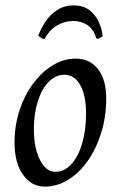

<svg xmlns="http://www.w3.org/2000/svg" viewBox="-20 -682 446 714"><path d="M146 12Q97 12 65.5 -32.5Q34 -77 34 -152Q34 -214 52 -270Q70 -326 102 -369.5Q134 -413 175 -438.5Q216 -464 261 -464Q314 -464 344.5 -425Q375 -386 375 -315Q375 -249 357 -190Q339 -131 307.5 -85.5Q276 -40 234.5 -14Q193 12 146 12ZM186 -43Q219 -43 245 -71Q271 -99 285.5 -148.5Q300 -198 300 -260Q300 -327 278.5 -365.5Q257 -404 219 -404Q187 -404 161 -377.5Q135 -351 120.5 -305.5Q106 -260 106 -202Q106 -132 128.5 -87.5Q151 -43 186 -43ZM252 -604Q220 -604 191.5 -587Q163 -570 146 -537L138 -538L122 -549Q133 -578 150.5 -603.5Q168 -629 194 -645.5Q220 -662 254 -662Q289 -662 311.5 -645Q334 -628 346.5 -602Q359 -576 362 -547L346 -538L338 -539Q329 -572 306 -588Q283 -604 252 -604Z"/></svg>

Font: Alegreya
Style: Italic
Weight: 400
Italic angle: -7°
Designer: Juan Pablo del Peral
Foundry: Huerta Tipografica
Version: Version 2.009